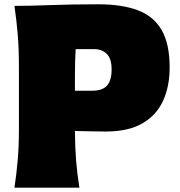

<svg xmlns="http://www.w3.org/2000/svg" viewBox="-20 -862 825 882"><path d="M46.4 0Q56.2 -65.4 61.5 -127.7Q66.9 -189.9 66.9 -269.5V-555.2Q66.9 -638.2 61.5 -702.6Q56.2 -767.1 46.4 -835Q114.7 -835 211.7 -838.6Q308.6 -842.3 432.1 -842.3Q539.1 -842.3 611.8 -815.4Q684.6 -788.6 721.9 -725.1Q759.3 -661.6 759.3 -552.2Q759.3 -464.8 728.8 -398.4Q698.2 -332 633.5 -294.9Q568.8 -257.8 466.3 -257.8Q433.6 -257.8 394.8 -258.8Q356 -259.8 324.2 -260.3Q324.7 -184.1 329.6 -124Q334.5 -64 344.7 0ZM327.6 -636.2Q325.7 -607.9 325 -577.4Q324.2 -546.9 324.2 -512.7V-445.3H403.8Q451.2 -445.3 471.9 -469.2Q492.7 -493.2 492.7 -543Q492.7 -593.3 470.2 -614.7Q447.8 -636.2 414.6 -636.2Z"/></svg>

Font: Pinar-DS3-FD Black
Style: Regular
Weight: 900
Designer: Amin Abedi
Version: Version 3.000